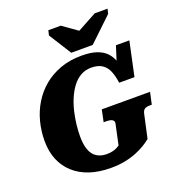

<svg xmlns="http://www.w3.org/2000/svg" viewBox="-168 -1088 1133 1237"><g transform="rotate(-20 398.5 -469.0)"><path d="M393 -768H540L702 -922L710 -955H622L441 -857L529 -856L389 -955H304L296 -922ZM262 -242Q262 -281 267 -324Q272 -367 282.5 -411Q293 -455 310.5 -495Q328 -535 352 -566.5Q376 -598 408 -616Q440 -634 480 -634Q527 -634 555 -615Q583 -596 597 -561.5Q611 -527 617 -481H722L772 -715H680L626 -545L669 -523Q666 -571 654 -609Q642 -647 617 -673.5Q592 -700 551 -714Q510 -728 448 -728Q367 -728 301.5 -704Q236 -680 186.5 -638.5Q137 -597 103.5 -542Q70 -487 53.5 -423Q37 -359 37 -292Q37 -220 60.5 -163Q84 -106 129 -65.5Q174 -25 237.5 -4Q301 17 381 17Q433 17 476.5 8.5Q520 0 556 -14.5Q592 -29 619 -45.5Q646 -62 665 -78L700 -238Q705 -261 717.5 -268.5Q730 -276 752 -276H766L784 -358H453L436 -276H452Q470 -276 482.5 -273Q495 -270 501.5 -262Q508 -254 504 -238L475 -102Q469 -98 457 -91.5Q445 -85 427.5 -80.5Q410 -76 386 -76Q355 -76 331.5 -86.5Q308 -97 292.5 -117.5Q277 -138 269.5 -169.5Q262 -201 262 -242Z"/></g></svg>

Font: Roboto Serif ExtraBold
Style: Italic
Weight: 800
Italic angle: -10°
Version: Version 1.007